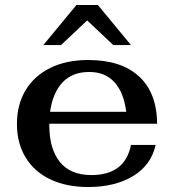

<svg xmlns="http://www.w3.org/2000/svg" viewBox="-20 -741 698 771"><path d="M506 -159H605Q587 -78 514.5 -34Q442 10 334 10Q247 10 182.5 -20.5Q118 -51 83 -108.5Q48 -166 48 -243Q48 -321 83 -379Q118 -437 182.5 -468.5Q247 -500 334 -500Q467 -500 538.5 -434Q610 -368 611 -244H178V-238Q178 -143 220.5 -90.5Q263 -38 347 -38Q482 -38 506 -159ZM181 -292H487Q477 -370 439.5 -411Q402 -452 338 -452Q271 -452 231.5 -410.5Q192 -369 181 -292ZM287 -721H373L506 -560H435L330 -659L225 -560H154Z"/></svg>

Font: Fahkwang SemiBold
Style: Regular
Weight: 600
Designer: Suppakit Chalermlarp | Katatrad Co.,Ltd.
Foundry: Cadson Demak Co.,Ltd.
Version: Version 1.000; ttfautohint (v1.6)